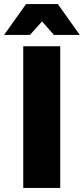

<svg xmlns="http://www.w3.org/2000/svg" viewBox="-47 -930 415 950"><path d="M68 -701H251V0H68ZM348 -757H220L161 -824L101 -757H-27L82 -910H239Z"/></svg>

Font: Gontserrat
Style: Bold
Weight: 700
Designer: Julieta Ulanovsky
Foundry: Julieta Ulanovsky
Version: Version 6.001